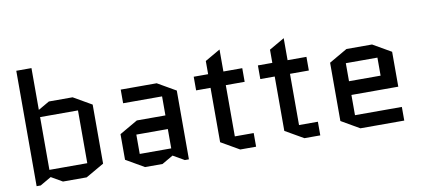

<svg xmlns="http://www.w3.org/2000/svg" viewBox="-68 -965 2637 1204"><g transform="rotate(-10 1250.5 -362.5)"><path d="M248 -504.9H398.9L515.1 -438V-62L398.9 4.9H248L176.8 -36.1L106 4.9H80.1V-730H176.8V-463.9ZM176.8 -418V-82H418V-418Z M752 -205.1V-82H952.6V-205.1ZM770.5 4.9 654.8 -62V-225.1L770.5 -292H952.6V-413.1H704.6V-500H933.6L1049.8 -433.1V4.9H1023.9L952.6 -36.1L881.8 4.9Z M1169.4 -413.1V-500H1261.2V-584L1358.4 -640.1V-500H1478.5V-413.1H1358.4V-86.9H1478.5V0H1377.4L1261.2 -66.9V-413.1Z M1578.1 -413.1V-500H1669.9V-584L1767.1 -640.1V-500H1887.2V-413.1H1767.1V-86.9H1887.2V0H1786.1L1669.9 -66.9V-413.1Z M2421.9 -86.9V0H2142.6L2026.9 -66.9V-438L2142.6 -504.9H2305.7L2421.9 -438V-215.8H2123.5V-86.9ZM2123.5 -418V-303.2H2324.7V-418Z"/></g></svg>

Font: Quantico
Style: Regular
Weight: 400
Designer: Matt Desmond
Foundry: MADtype
Version: Version 2.002